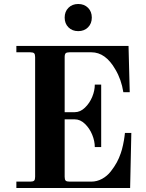

<svg xmlns="http://www.w3.org/2000/svg" viewBox="-20 -942 730 962"><path d="M62 0H632L638 -276H606L604 -259C602.7 -247.7 600.2 -233.3 596.5 -216C592.8 -198.7 589 -184.7 585 -174C579.7 -158 573 -142.7 565 -128C557 -113.3 547 -98.3 535 -83C523 -67.7 508.5 -55.3 491.5 -46C474.5 -36.7 456.3 -32 437 -32H328C318.7 -32 312.3 -33.7 309 -37C305.7 -40.3 304 -46.7 304 -56V-344H355C373 -344 389.8 -336.5 405.5 -321.5C421.2 -306.5 433.3 -288.3 442 -267C450.7 -245.7 455 -225 455 -205H487V-518H455C455 -498 450.7 -477.5 442 -456.5C433.3 -435.5 421.2 -417.5 405.5 -402.5C389.8 -387.5 373 -380 355 -380H304V-656C304 -665.3 305.7 -671.7 309 -675C312.3 -678.3 318.7 -680 328 -680H438C485.3 -680 525.3 -651.3 558 -594C578 -560.7 591.3 -522.7 598 -480H630L624 -712H62V-680H132C141.3 -680 147.7 -678.3 151 -675C154.3 -671.7 156 -665.3 156 -656V-56C156 -46.7 154.3 -40.3 151 -37C147.7 -33.7 141.3 -32 132 -32H62ZM304 -854C304 -834 310.3 -817.7 323 -805C335.7 -792.3 352 -786 372 -786C392 -786 408.3 -792.3 421 -805C433.7 -817.7 440 -834 440 -854C440 -874 433.7 -890.3 421 -903C408.3 -915.7 392 -922 372 -922C352 -922 335.7 -915.7 323 -903C310.3 -890.3 304 -874 304 -854Z"/></svg>

Font: Km Standard TT
Style: Bold
Weight: 700
Designer: Alexey Kryukov <alexios@thessalonica.org.ru>
Version: Version 2.0.2